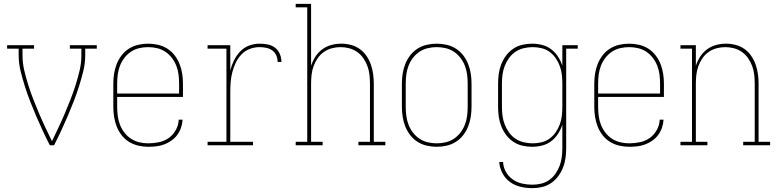

<svg xmlns="http://www.w3.org/2000/svg" viewBox="-20 -755 4040 998"><path d="M239 0Q220 -37 202.5 -74.5Q185 -112 168.5 -150.5Q152 -189 137 -227.5Q122 -266 109.5 -305.5Q97 -345 87 -385.5Q77 -426 77 -468V-502H17V-520H157V-502H97V-468Q97 -428 106 -389.5Q115 -351 127 -313Q139 -275 153.5 -238Q168 -201 183.5 -164.5Q199 -128 216 -92Q233 -56 250 -21Q267 -56 284 -92Q301 -128 316.5 -164.5Q332 -201 346.5 -238Q361 -275 373 -313Q385 -351 394 -389.5Q403 -428 403 -468V-502H343V-520H483V-502H423V-468Q423 -426 413 -385.5Q403 -345 390.5 -305.5Q378 -266 363 -227.5Q348 -189 331.5 -150.5Q315 -112 297.5 -74.5Q280 -37 261 0Z M751 8Q725 8 699 2Q673 -4 651 -17.5Q629 -31 612.5 -52Q596 -73 586.5 -97.5Q577 -122 573 -148Q569 -174 569 -200V-320Q569 -346 573 -372Q577 -398 586.5 -422Q596 -446 612 -467Q628 -488 650 -502Q672 -516 698 -522Q724 -528 750 -528Q776 -528 802 -522Q828 -516 850 -502Q872 -488 888 -467Q904 -446 913.5 -422Q923 -398 927 -372Q931 -346 931 -320V-251H589V-200Q589 -176 592 -152.5Q595 -129 603.5 -107Q612 -85 626.5 -66Q641 -47 661 -34Q681 -21 704 -15.5Q727 -10 751 -10Q779 -10 807 -16Q835 -22 857.5 -38Q880 -54 894 -79.5Q908 -105 909 -133H929Q928 -112 921 -91.5Q914 -71 901.5 -54Q889 -37 871.5 -24.5Q854 -12 834 -4.5Q814 3 793 5.5Q772 8 751 8ZM589 -269H911V-320Q911 -344 908 -367.5Q905 -391 896.5 -413Q888 -435 873.5 -454Q859 -473 839.5 -486Q820 -499 797 -504.5Q774 -510 750 -510Q726 -510 703 -504.5Q680 -499 660.5 -486Q641 -473 626.5 -454Q612 -435 603.5 -413Q595 -391 592 -367.5Q589 -344 589 -320Z M1059 0V-18H1157V-502H1059V-520H1177V-389Q1184 -416 1196.5 -441.5Q1209 -467 1228.5 -487.5Q1248 -508 1274.5 -518Q1301 -528 1329 -528Q1350 -528 1371 -524Q1392 -520 1409 -507.5Q1426 -495 1434.5 -474.5Q1443 -454 1443 -433H1423Q1423 -451 1416 -467Q1409 -483 1395 -493Q1381 -503 1363.5 -506.5Q1346 -510 1329 -510Q1303 -510 1278 -500.5Q1253 -491 1235 -472Q1217 -453 1205.5 -429Q1194 -405 1187.5 -379.5Q1181 -354 1179 -328Q1177 -302 1177 -276V-18H1295V0Z M1517 0V-18H1577V-717H1517V-735H1597V-413Q1605 -438 1619.5 -460.5Q1634 -483 1655 -498.5Q1676 -514 1701.5 -521Q1727 -528 1754 -528Q1779 -528 1804 -521.5Q1829 -515 1849.5 -500.5Q1870 -486 1884.5 -465Q1899 -444 1907.5 -420Q1916 -396 1919.5 -370.5Q1923 -345 1923 -320V-18H1983V0H1843V-18H1903V-320Q1903 -343 1900.5 -366Q1898 -389 1890 -411Q1882 -433 1869 -452Q1856 -471 1837 -484.5Q1818 -498 1795.5 -504Q1773 -510 1750 -510Q1727 -510 1704.5 -504Q1682 -498 1663 -484.5Q1644 -471 1631 -452Q1618 -433 1610 -411Q1602 -389 1599.5 -366Q1597 -343 1597 -320V-18H1657V0Z M2250 8Q2224 8 2198 2Q2172 -4 2150 -18Q2128 -32 2112 -53Q2096 -74 2086.5 -98Q2077 -122 2073 -148Q2069 -174 2069 -200V-320Q2069 -346 2073 -372Q2077 -398 2086.5 -422Q2096 -446 2112 -467Q2128 -488 2150 -502Q2172 -516 2198 -522Q2224 -528 2250 -528Q2276 -528 2302 -522Q2328 -516 2350 -502Q2372 -488 2388 -467Q2404 -446 2413.5 -422Q2423 -398 2427 -372Q2431 -346 2431 -320V-200Q2431 -174 2427 -148Q2423 -122 2413.5 -98Q2404 -74 2388 -53Q2372 -32 2350 -18Q2328 -4 2302 2Q2276 8 2250 8ZM2250 -10Q2274 -10 2297 -15.5Q2320 -21 2339.5 -34Q2359 -47 2373.5 -66Q2388 -85 2396.5 -107Q2405 -129 2408 -152.5Q2411 -176 2411 -200V-320Q2411 -344 2408 -367.5Q2405 -391 2396.5 -413Q2388 -435 2373.5 -454Q2359 -473 2339.5 -486Q2320 -499 2297 -504.5Q2274 -510 2250 -510Q2226 -510 2203 -504.5Q2180 -499 2160.5 -486Q2141 -473 2126.5 -454Q2112 -435 2103.5 -413Q2095 -391 2092 -367.5Q2089 -344 2089 -320V-200Q2089 -176 2092 -152.5Q2095 -129 2103.5 -107Q2112 -85 2126.5 -66Q2141 -47 2160.5 -34Q2180 -21 2203 -15.5Q2226 -10 2250 -10Z M2747 223Q2716 223 2686 216Q2656 209 2631 191Q2606 173 2591.5 145Q2577 117 2575 87H2595Q2596 114 2609.5 138Q2623 162 2645 177.5Q2667 193 2693.5 199Q2720 205 2747 205Q2770 205 2793 199.5Q2816 194 2835 180.5Q2854 167 2867.5 147.5Q2881 128 2889 106.5Q2897 85 2900 61.5Q2903 38 2903 15V-107Q2895 -82 2880.5 -59.5Q2866 -37 2845 -21Q2824 -5 2798 1.5Q2772 8 2746 8Q2720 8 2694.5 2Q2669 -4 2647.5 -18.5Q2626 -33 2610.5 -54Q2595 -75 2585.5 -99Q2576 -123 2572.5 -148.5Q2569 -174 2569 -200V-320Q2569 -346 2572.5 -371.5Q2576 -397 2585.5 -421Q2595 -445 2610.5 -466Q2626 -487 2647.5 -501.5Q2669 -516 2694.5 -522Q2720 -528 2746 -528Q2772 -528 2798 -521.5Q2824 -515 2845 -499Q2866 -483 2880.5 -460.5Q2895 -438 2903 -413V-520H2983V-502H2923V15Q2923 41 2919.5 66.5Q2916 92 2906.5 116Q2897 140 2881.5 161Q2866 182 2844.5 196.5Q2823 211 2798 217Q2773 223 2747 223ZM2749 -10Q2772 -10 2795 -15.5Q2818 -21 2836.5 -34.5Q2855 -48 2868.5 -67.5Q2882 -87 2890 -109Q2898 -131 2900.5 -154Q2903 -177 2903 -200V-320Q2903 -343 2900.5 -366Q2898 -389 2890 -411Q2882 -433 2868.5 -452.5Q2855 -472 2836.5 -485.5Q2818 -499 2795 -504.5Q2772 -510 2749 -510Q2726 -510 2702.5 -504.5Q2679 -499 2659.5 -486Q2640 -473 2626 -453.5Q2612 -434 2603.5 -412Q2595 -390 2592 -367Q2589 -344 2589 -320V-200Q2589 -176 2592 -153Q2595 -130 2603.5 -108Q2612 -86 2626 -66.5Q2640 -47 2659.5 -34Q2679 -21 2702.5 -15.5Q2726 -10 2749 -10Z M3251 8Q3225 8 3199 2Q3173 -4 3151 -17.5Q3129 -31 3112.5 -52Q3096 -73 3086.5 -97.5Q3077 -122 3073 -148Q3069 -174 3069 -200V-320Q3069 -346 3073 -372Q3077 -398 3086.5 -422Q3096 -446 3112 -467Q3128 -488 3150 -502Q3172 -516 3198 -522Q3224 -528 3250 -528Q3276 -528 3302 -522Q3328 -516 3350 -502Q3372 -488 3388 -467Q3404 -446 3413.5 -422Q3423 -398 3427 -372Q3431 -346 3431 -320V-251H3089V-200Q3089 -176 3092 -152.5Q3095 -129 3103.5 -107Q3112 -85 3126.5 -66Q3141 -47 3161 -34Q3181 -21 3204 -15.5Q3227 -10 3251 -10Q3279 -10 3307 -16Q3335 -22 3357.5 -38Q3380 -54 3394 -79.5Q3408 -105 3409 -133H3429Q3428 -112 3421 -91.5Q3414 -71 3401.5 -54Q3389 -37 3371.5 -24.5Q3354 -12 3334 -4.5Q3314 3 3293 5.5Q3272 8 3251 8ZM3089 -269H3411V-320Q3411 -344 3408 -367.5Q3405 -391 3396.5 -413Q3388 -435 3373.5 -454Q3359 -473 3339.5 -486Q3320 -499 3297 -504.5Q3274 -510 3250 -510Q3226 -510 3203 -504.5Q3180 -499 3160.5 -486Q3141 -473 3126.5 -454Q3112 -435 3103.5 -413Q3095 -391 3092 -367.5Q3089 -344 3089 -320Z M3517 0V-18H3577V-502H3517V-520H3597V-413Q3605 -438 3619.5 -460.5Q3634 -483 3655 -498.5Q3676 -514 3701.5 -521Q3727 -528 3754 -528Q3779 -528 3804 -521.5Q3829 -515 3849.5 -500.5Q3870 -486 3884.5 -465Q3899 -444 3907.5 -420Q3916 -396 3919.5 -370.5Q3923 -345 3923 -320V-18H3983V0H3843V-18H3903V-320Q3903 -343 3900.5 -366Q3898 -389 3890 -411Q3882 -433 3869 -452Q3856 -471 3837 -484.5Q3818 -498 3795.5 -504Q3773 -510 3750 -510Q3727 -510 3704.5 -504Q3682 -498 3663 -484.5Q3644 -471 3631 -452Q3618 -433 3610 -411Q3602 -389 3599.5 -366Q3597 -343 3597 -320V-18H3657V0Z"/></svg>

Font: Iosevka Curly Slab Thin
Style: Regular
Weight: 100
Monospace: yes
Designer: Belleve Invis
Foundry: Belleve Invis
Version: Version 22.1.2; ttfautohint (v1.8.4)